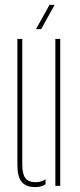

<svg xmlns="http://www.w3.org/2000/svg" viewBox="-20 -759 326 784"><path d="M51 -86V-600H71V-86Q71 -48 83.8 -31.5Q96.5 -15 125 -15Q147.5 -15 166 -26.5V-6.5Q148.5 5 125 5Q86 5 68.5 -16.2Q51 -37.5 51 -86ZM206 0V-600H226V0ZM127 -640 182 -739H203L148 -640Z"/></svg>

Font: Big Shoulders Stencil Thin
Style: Regular
Weight: 100
Designer: Patric King
Foundry: XO Type Co
Version: Version 2.001